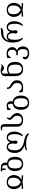

<svg xmlns="http://www.w3.org/2000/svg" viewBox="2642 -3410 977 6302"><g transform="rotate(-90 3131.0 -259.5)"><path d="M100.6 -35.6Q127.4 -35.6 158.9 -37.4Q190.4 -39.1 224.1 -45.4Q192.4 -61.5 164.8 -84.2Q137.2 -106.9 116.9 -137.7Q96.7 -168.5 85 -207.5Q73.2 -246.6 73.2 -295.9Q73.2 -341.3 87.6 -383.5Q102.1 -425.8 130.9 -458.3Q159.7 -490.7 202.9 -510Q246.1 -529.3 304.2 -529.3Q362.3 -529.3 405.5 -510Q448.7 -490.7 477.5 -458.3Q506.3 -425.8 520.8 -383.5Q535.2 -341.3 535.2 -295.9Q535.2 -246.6 523.4 -207.5Q511.7 -168.5 491.5 -137.7Q471.2 -106.9 443.6 -84.2Q416 -61.5 383.8 -45.4Q417.5 -39.1 449.2 -37.4Q481 -35.6 507.8 -35.6H525.9V10.7H507.8Q464.8 10.7 411.6 5.9Q358.4 1 304.2 -14.2Q250 1 196.8 5.9Q143.6 10.7 100.6 10.7H82.5V-35.6ZM304.2 -485.4Q264.6 -485.4 237.3 -472.2Q210 -459 192.6 -435.5Q175.3 -412.1 167.5 -379.9Q159.7 -347.7 159.7 -309.6Q159.7 -257.8 171.1 -218.5Q182.6 -179.2 202.1 -150.4Q221.7 -121.6 248 -101.6Q274.4 -81.5 304.2 -68.8Q334 -81.5 360.4 -101.6Q386.7 -121.6 406.2 -150.4Q425.8 -179.2 437.3 -218.5Q448.7 -257.8 448.7 -309.6Q448.7 -347.7 440.9 -379.9Q433.1 -412.1 415.8 -435.5Q398.4 -459 371.1 -472.2Q343.8 -485.4 304.2 -485.4Z M667 -254.4Q667 -305.7 677.5 -350.8Q688 -396 711.2 -430.7Q734.4 -465.3 771.5 -487.5Q808.6 -509.8 861.3 -516.1V-560.1Q861.3 -596.7 856 -619.4Q850.6 -642.1 837.4 -654.5Q824.2 -667 802.2 -671.4Q780.3 -675.8 747.1 -675.8Q752.4 -667.5 754.4 -656.5Q756.3 -645.5 756.3 -633.3Q756.3 -613.3 751.7 -593.8Q747.1 -574.2 740.7 -563H694.8Q698.7 -577.1 702.1 -594.2Q705.6 -611.3 705.6 -627.4Q705.6 -645.5 700 -659.2Q694.3 -672.9 680.2 -676.8Q667.5 -680.2 660.4 -688Q653.3 -695.8 653.3 -704.1Q653.3 -713.4 661.9 -720.5Q670.4 -727.5 688.5 -727.5Q691.4 -727.5 705.8 -725.6Q720.2 -723.6 739.3 -721.4Q758.3 -719.2 778.6 -717.5Q798.8 -715.8 813.5 -715.8Q852.5 -715.8 877.9 -701.2Q903.3 -686.5 918.5 -664.3Q933.6 -642.1 939.5 -615Q945.3 -587.9 945.3 -563V-515.1Q996.1 -508.3 1032 -485.6Q1067.9 -462.9 1090.6 -428.5Q1113.3 -394 1123.5 -349.6Q1133.8 -305.2 1133.8 -254.4Q1133.8 -198.2 1121.1 -149.9Q1108.4 -101.6 1080.6 -65.9Q1052.7 -30.3 1008.3 -9.8Q963.9 10.7 900.4 10.7Q836.4 10.7 792 -9.8Q747.6 -30.3 719.7 -65.9Q691.9 -101.6 679.4 -149.9Q667 -198.2 667 -254.4ZM753.9 -254.4Q753.9 -207.5 760.3 -167Q766.6 -126.5 783 -96.9Q799.3 -67.4 827.6 -50.3Q856 -33.2 900.4 -33.2Q944.8 -33.2 973.1 -50.3Q1001.5 -67.4 1017.8 -96.9Q1034.2 -126.5 1040.5 -167Q1046.9 -207.5 1046.9 -254.4Q1046.9 -301.3 1040.5 -341.6Q1034.2 -381.8 1017.8 -411.4Q1001.5 -440.9 972.9 -457.8Q944.3 -474.6 900.4 -474.6Q856.4 -474.6 827.9 -457.8Q799.3 -440.9 783 -411.4Q766.6 -381.8 760.3 -341.6Q753.9 -301.3 753.9 -254.4Z M1347.7 -259.3Q1347.7 -187.5 1370.1 -136.2Q1392.6 -85 1432.9 -49.3Q1473.1 -13.7 1528.6 7.8Q1584 29.3 1649.4 41.5Q1701.2 51.3 1739.3 62.5Q1777.3 73.7 1804.9 86.2Q1832.5 98.6 1850.6 112.3Q1868.7 126 1879.6 140.4Q1890.6 154.8 1896.2 169.4Q1901.9 184.1 1904.8 198.7H1856Q1850.1 180.2 1832 166Q1814 151.9 1784.9 141.4Q1755.9 130.9 1716.8 123.5Q1677.7 116.2 1630.4 111.8Q1586.4 107.4 1545.4 107.4Q1490.7 107.4 1442.6 116Q1394.5 124.5 1353.5 143.1V101.1Q1393.1 80.6 1435.5 68.6Q1478 56.6 1519.5 54.2Q1461.4 40.5 1413.8 13.4Q1366.2 -13.7 1332 -53Q1297.9 -92.3 1279.3 -144Q1260.7 -195.8 1260.7 -259.3Q1260.7 -324.2 1274.7 -374.8Q1288.6 -425.3 1314.2 -459.5Q1339.8 -493.7 1375.5 -511.5Q1411.1 -529.3 1455.1 -529.3Q1486.3 -529.3 1511.7 -521Q1537.1 -512.7 1556.9 -497.3Q1576.7 -481.9 1590.6 -460.7Q1604.5 -439.5 1613.3 -413.6Q1622.1 -439.5 1636 -460.7Q1649.9 -481.9 1669.7 -497.3Q1689.5 -512.7 1714.8 -521Q1740.2 -529.3 1771.5 -529.3Q1814 -529.3 1848.9 -512.2Q1883.8 -495.1 1909.2 -462.9Q1934.6 -430.7 1948.5 -384.8Q1962.4 -338.9 1962.4 -281.2Q1962.4 -247.6 1957.5 -212.9Q1952.6 -178.2 1940.2 -142.8Q1927.7 -107.4 1905.8 -71.8Q1883.8 -36.1 1850.1 0H1806.2Q1831.1 -41 1845.5 -78.1Q1859.9 -115.2 1867.2 -148.9Q1874.5 -182.6 1876.7 -213.1Q1878.9 -243.7 1878.9 -271.5Q1878.9 -383.3 1848.6 -434.6Q1818.4 -485.8 1761.2 -485.8Q1741.7 -485.8 1722.7 -476.6Q1703.6 -467.3 1688.5 -446.3Q1673.3 -425.3 1664.1 -391.6Q1654.8 -357.9 1654.8 -309.6Q1659.7 -292 1662.8 -274.2Q1666 -256.3 1666 -240.2Q1666 -207.5 1651.1 -189.9Q1636.2 -172.4 1612.3 -172.4Q1587.9 -172.4 1574 -191.4Q1560.1 -210.4 1560.1 -246.1Q1560.1 -261.2 1563 -277.6Q1565.9 -293.9 1571.8 -309.6Q1571.8 -357.9 1562.3 -391.6Q1552.7 -425.3 1537.6 -446Q1522.5 -466.8 1503.4 -476.3Q1484.4 -485.8 1465.3 -485.8Q1407.7 -485.8 1377.7 -428.7Q1347.7 -371.6 1347.7 -259.3Z M2123.5 -621.6Q2123.5 -629.9 2121.8 -640.1Q2120.1 -650.4 2114.3 -659.4Q2108.4 -668.5 2097.4 -674.6Q2086.4 -680.7 2067.9 -680.7Q2033.2 -680.7 2003.4 -666.5V-705.6Q2020 -714.4 2040 -720.5Q2060.1 -726.6 2083.5 -726.6Q2123 -726.6 2147.5 -715.1Q2171.9 -703.6 2185.1 -685.5Q2198.2 -667.5 2202.9 -644.8Q2207.5 -622.1 2207.5 -599.6V-183.6Q2207.5 -143.6 2218 -115Q2228.5 -86.4 2246.3 -68.4Q2264.2 -50.3 2288.3 -41.7Q2312.5 -33.2 2340.3 -33.2Q2370.6 -33.2 2396.7 -41.7Q2422.9 -50.3 2442.1 -68.6Q2461.4 -86.9 2472.4 -116Q2483.4 -145 2483.4 -186Q2483.4 -219.2 2473.4 -243.9Q2463.4 -268.6 2448.2 -287.8Q2433.1 -307.1 2415.8 -323Q2398.4 -338.9 2383.3 -354.5Q2368.2 -370.1 2358.2 -387.7Q2348.1 -405.3 2348.1 -428.2Q2348.1 -446.8 2357.7 -469Q2367.2 -491.2 2390.6 -518.6H2433.6Q2424.8 -502.4 2419.9 -490.5Q2415 -478.5 2412.6 -469.2Q2410.2 -460 2409.7 -452.4Q2409.2 -444.8 2409.2 -438Q2409.2 -422.9 2421.1 -409.2Q2433.1 -395.5 2450.9 -380.4Q2468.8 -365.2 2489.7 -347.9Q2510.7 -330.6 2528.6 -308.1Q2546.4 -285.6 2558.3 -256.8Q2570.3 -228 2570.3 -190.4Q2570.3 -147.9 2554.4 -111.1Q2538.6 -74.2 2509 -47.1Q2479.5 -20 2436.8 -4.6Q2394 10.7 2340.3 10.7Q2297.9 10.7 2265.4 2.2Q2232.9 -6.3 2208.7 -20.8Q2184.6 -35.2 2168.2 -54.4Q2151.9 -73.7 2142.1 -95.7Q2132.3 -117.7 2127.9 -140.9Q2123.5 -164.1 2123.5 -186Z M2817.4 -485.8Q2793 -485.8 2775.4 -480.5Q2757.8 -475.1 2745.1 -464.4Q2732.4 -453.6 2722.9 -438.2Q2713.4 -422.9 2705.1 -402.3H2666L2677.7 -518.6Q2691.9 -518.6 2707 -520.3Q2722.2 -522 2738.8 -523.9Q2755.4 -525.9 2773.7 -527.6Q2792 -529.3 2813 -529.3Q2848.1 -529.3 2875 -519.3Q2901.9 -509.3 2920.2 -491Q2938.5 -472.7 2948 -446.5Q2957.5 -420.4 2957.5 -388.2V-328.1Q3007.8 -320.3 3043.2 -296.6Q3078.6 -272.9 3101.1 -237.5Q3123.5 -202.1 3133.8 -157Q3144 -111.8 3144 -61.5Q3144 -5.4 3131.3 43.7Q3118.7 92.8 3090.8 129.4Q3063 166 3018.6 187.3Q2974.1 208.5 2910.6 208.5Q2846.7 208.5 2802.2 187.3Q2757.8 166 2730 129.4Q2702.1 92.8 2689.7 43.7Q2677.2 -5.4 2677.2 -61.5Q2677.2 -113.3 2687.7 -159.2Q2698.2 -205.1 2721.7 -241Q2745.1 -276.9 2782.5 -300Q2819.8 -323.2 2873.5 -329.6V-388.2Q2873.5 -410.6 2872.1 -429Q2870.6 -447.3 2865.2 -459.7Q2859.9 -472.2 2848.4 -479Q2836.9 -485.8 2817.4 -485.8ZM2764.2 -61.5Q2764.2 -14.6 2770.5 26.6Q2776.9 67.9 2793.2 98.4Q2809.6 128.9 2837.9 146.7Q2866.2 164.6 2910.6 164.6Q2955.1 164.6 2983.4 146.7Q3011.7 128.9 3028.1 98.4Q3044.4 67.9 3050.8 26.6Q3057.1 -14.6 3057.1 -61.5Q3057.1 -108.4 3050.8 -149.7Q3044.4 -190.9 3028.1 -221.4Q3011.7 -252 2983.2 -269.8Q2954.6 -287.6 2910.6 -287.6Q2866.7 -287.6 2838.1 -269.8Q2809.6 -252 2793.2 -221.4Q2776.9 -190.9 2770.5 -149.7Q2764.2 -108.4 2764.2 -61.5Z M3415.5 -32.7Q3441.9 -32.7 3467.5 -39.6Q3493.2 -46.4 3513.2 -63.5Q3533.2 -80.6 3545.4 -109.6Q3557.6 -138.7 3557.6 -183.1Q3557.6 -219.7 3549.3 -245.4Q3541 -271 3527.3 -289.6Q3513.7 -308.1 3496.1 -321.5Q3478.5 -335 3460.2 -346.9Q3441.9 -358.9 3424.3 -371.6Q3406.7 -384.3 3393.1 -401.6Q3379.4 -418.9 3371.1 -442.4Q3362.8 -465.8 3362.8 -500V-518.6H3412.6V-496.1Q3412.6 -473.6 3422.6 -457.8Q3432.6 -441.9 3449.2 -429.2Q3465.8 -416.5 3486.8 -405.5Q3507.8 -394.5 3530 -381.8Q3552.2 -369.1 3573.2 -353.3Q3594.2 -337.4 3610.8 -314.9Q3627.4 -292.5 3637.5 -262Q3647.5 -231.4 3647.5 -189.5Q3647.5 -139.2 3630.1 -101.6Q3612.8 -64 3581.8 -39.1Q3550.8 -14.2 3508.3 -1.7Q3465.8 10.7 3415.5 10.7Q3390.1 10.7 3368.4 9Q3346.7 7.3 3327.9 5.4Q3309.1 3.4 3292.5 1.7Q3275.9 0 3260.7 0L3249 -119.6H3288.1Q3297.9 -103.5 3308.6 -87.9Q3319.3 -72.3 3333.7 -60.1Q3348.1 -47.9 3367.9 -40.3Q3387.7 -32.7 3415.5 -32.7Z M3782.2 -580.1Q3782.2 -620.1 3797.9 -647.9Q3813.5 -675.8 3837.9 -693.4Q3862.3 -710.9 3892.3 -718.8Q3922.4 -726.6 3951.2 -726.6Q3986.3 -726.6 4010.3 -721.7Q4034.2 -716.8 4051.5 -710.9Q4068.8 -705.1 4081.3 -700.2Q4093.8 -695.3 4106 -695.3Q4118.2 -695.3 4131.8 -702.1Q4145.5 -709 4166 -726.6V-700.2Q4159.2 -684.6 4147.7 -669.7Q4136.2 -654.8 4121.1 -643.1Q4106 -631.3 4088.1 -624Q4070.3 -616.7 4050.8 -616.7Q4025.9 -616.7 4006.6 -627Q3987.3 -637.2 3971.2 -649.7Q3955.1 -662.1 3940.7 -672.4Q3926.3 -682.6 3910.2 -682.6Q3892.1 -682.6 3879.2 -668.5Q3866.2 -654.3 3866.2 -629.4V-473.6Q3893.6 -495.1 3930.2 -506.8Q3966.8 -518.6 4015.6 -518.6Q4079.1 -518.6 4123.5 -498.3Q4168 -478 4195.8 -442.4Q4223.6 -406.7 4236.3 -358.6Q4249 -310.5 4249 -254.4Q4249 -198.2 4236.3 -149.9Q4223.6 -101.6 4195.8 -65.9Q4168 -30.3 4123.5 -9.8Q4079.1 10.7 4015.6 10.7Q3951.7 10.7 3907.2 -9.8Q3862.8 -30.3 3835 -65.9Q3807.1 -101.6 3794.7 -149.9Q3782.2 -198.2 3782.2 -254.4ZM4162.1 -254.4Q4162.1 -303.7 4153.3 -344.2Q4144.5 -384.8 4125 -413.3Q4105.5 -441.9 4074.7 -457.5Q4043.9 -473.1 4000 -473.1Q3960.4 -473.1 3925.8 -459.5Q3891.1 -445.8 3866.2 -418V-254.4Q3866.2 -207.5 3872.8 -167Q3879.4 -126.5 3896.2 -96.9Q3913.1 -67.4 3942.1 -50.3Q3971.2 -33.2 4015.6 -33.2Q4060.1 -33.2 4088.6 -50.3Q4117.2 -67.4 4133.5 -96.9Q4149.9 -126.5 4156 -167Q4162.1 -207.5 4162.1 -254.4Z M4757.8 -8.8Q4759.3 39.6 4747.3 79.6Q4735.4 119.6 4708.5 148.2Q4681.6 176.8 4639.4 192.6Q4597.2 208.5 4538.1 208.5Q4487.8 208.5 4449.7 198Q4411.6 187.5 4386 169.2Q4360.4 150.9 4347.2 126.5Q4334 102.1 4334 74.2Q4334 53.7 4343.8 33.9Q4353.5 14.2 4378.4 0H4422.4Q4416 17.1 4413.3 31.7Q4410.6 46.4 4410.6 59.6Q4411.1 113.8 4445.3 139.2Q4479.5 164.6 4538.1 164.6Q4574.7 164.6 4600.6 154.1Q4626.5 143.6 4642.6 122.3Q4658.7 101.1 4665.3 68.6Q4671.9 36.1 4669.9 -8.3Q4668 -59.6 4655 -90.6Q4642.1 -121.6 4623 -138.4Q4604 -155.3 4581.1 -160.9Q4558.1 -166.5 4536.6 -166.5Q4527.8 -162.6 4519.5 -160.4Q4511.2 -158.2 4503.4 -158.2Q4487.8 -158.2 4476.6 -164.8Q4465.3 -171.4 4465.3 -188.5Q4465.3 -196.3 4468.8 -201.7Q4472.2 -207 4477.8 -210.2Q4483.4 -213.4 4490.7 -214.8Q4498 -216.3 4505.9 -216.3Q4513.7 -216.3 4521 -214.6Q4528.3 -212.9 4535.2 -211.4Q4560.1 -211.4 4580.8 -220.5Q4601.6 -229.5 4616.9 -246.6Q4632.3 -263.7 4640.9 -288.1Q4649.4 -312.5 4649.4 -343.3Q4649.4 -374 4642.8 -400.1Q4636.2 -426.3 4621.3 -445.3Q4606.4 -464.4 4582.3 -475.1Q4558.1 -485.8 4523.4 -485.8Q4499 -485.8 4481.4 -480.5Q4463.9 -475.1 4451.2 -464.4Q4438.5 -453.6 4429 -438.2Q4419.4 -422.9 4411.1 -402.3H4372.1L4383.8 -518.6Q4397.9 -518.6 4413.6 -520.3Q4429.2 -522 4446.8 -523.9Q4464.4 -525.9 4483.4 -527.6Q4502.4 -529.3 4523.4 -529.3Q4572.8 -529.3 4611.8 -516.6Q4650.9 -503.9 4678.2 -480Q4705.6 -456.1 4720 -421.4Q4734.4 -386.7 4734.4 -342.8Q4734.4 -310.5 4723.9 -284.9Q4713.4 -259.3 4697.3 -240.5Q4681.2 -221.7 4661.4 -209.5Q4641.6 -197.3 4623.5 -191.4Q4646 -187.5 4669.4 -173.6Q4692.9 -159.7 4711.9 -136.5Q4731 -113.3 4743.7 -81.1Q4756.3 -48.8 4757.8 -8.8Z M5367.2 -706.5Q5359.4 -689.5 5345.7 -678Q5332 -666.5 5315.4 -659.4Q5298.8 -652.3 5280.3 -648.9Q5261.7 -645.5 5244.6 -644Q5224.1 -642.6 5203.1 -641.4Q5182.1 -640.1 5161.9 -637.9Q5141.6 -635.7 5122.3 -632.3Q5103 -628.9 5085.9 -622.6Q5056.2 -611.8 5032 -594Q5007.8 -576.2 4989.7 -553.7Q4971.7 -531.2 4959.5 -504.9Q4947.3 -478.5 4941.4 -450.7Q4953.6 -473.1 4969.7 -488Q4985.8 -502.9 5003.9 -512.2Q5022 -521.5 5041 -525.4Q5060.1 -529.3 5077.6 -529.3Q5108.9 -529.3 5134.3 -521Q5159.7 -512.7 5179.4 -497.3Q5199.2 -481.9 5213.1 -460.7Q5227.1 -439.5 5235.8 -413.6Q5244.6 -439.5 5258.5 -460.7Q5272.5 -481.9 5292.2 -497.3Q5312 -512.7 5337.4 -521Q5362.8 -529.3 5394 -529.3Q5436.5 -529.3 5471.4 -512.2Q5506.3 -495.1 5531.7 -462.9Q5557.1 -430.7 5571 -384.8Q5585 -338.9 5585 -281.2Q5585 -247.6 5580.1 -212.9Q5575.2 -178.2 5562.7 -142.8Q5550.3 -107.4 5528.3 -71.8Q5506.3 -36.1 5472.7 0H5428.7Q5453.6 -41 5468 -78.1Q5482.4 -115.2 5489.7 -148.9Q5497.1 -182.6 5499.3 -213.1Q5501.5 -243.7 5501.5 -271.5Q5501.5 -383.3 5471.2 -434.6Q5440.9 -485.8 5383.8 -485.8Q5364.3 -485.8 5345.2 -476.6Q5326.2 -467.3 5311 -446.3Q5295.9 -425.3 5286.6 -391.6Q5277.3 -357.9 5277.3 -309.6Q5282.2 -292 5285.4 -274.2Q5288.6 -256.3 5288.6 -240.2Q5288.6 -207.5 5273.7 -189.9Q5258.8 -172.4 5234.9 -172.4Q5210.4 -172.4 5196.5 -191.4Q5182.6 -210.4 5182.6 -246.1Q5182.6 -261.2 5185.5 -277.6Q5188.5 -293.9 5194.3 -309.6Q5194.3 -357.9 5184.8 -391.6Q5175.3 -425.3 5160.2 -446Q5145 -466.8 5126 -476.3Q5106.9 -485.8 5087.9 -485.8Q5030.8 -485.8 5002.9 -434.6Q4975.1 -383.3 4975.1 -271.5Q4975.1 -243.7 4976.3 -213.1Q4977.5 -182.6 4984.1 -148.9Q4990.7 -115.2 5004.4 -78.1Q5018.1 -41 5043 0H5003.9Q4963.4 -43.5 4939.7 -87.2Q4916 -130.9 4903.8 -173.8Q4891.6 -216.8 4888.4 -258.3Q4885.3 -299.8 4885.3 -338.9Q4885.3 -391.6 4893.8 -441.2Q4902.3 -490.7 4921.6 -534.4Q4940.9 -578.1 4972.2 -614.3Q5003.4 -650.4 5049.3 -675.3Q5082 -693.4 5122.1 -700.9Q5162.1 -708.5 5204.1 -712.2Q5246.1 -715.8 5288.1 -718.3Q5330.1 -720.7 5367.2 -728Z M5753.9 -35.6Q5780.8 -35.6 5812.3 -37.4Q5843.8 -39.1 5877.4 -45.4Q5845.7 -61.5 5818.1 -84.2Q5790.5 -106.9 5770.3 -137.7Q5750 -168.5 5738.3 -207.5Q5726.6 -246.6 5726.6 -295.9Q5726.6 -341.3 5741 -383.5Q5755.4 -425.8 5784.2 -458.3Q5813 -490.7 5856.2 -510Q5899.4 -529.3 5957.5 -529.3Q6015.6 -529.3 6058.8 -510Q6102.1 -490.7 6130.9 -458.3Q6159.7 -425.8 6174.1 -383.5Q6188.5 -341.3 6188.5 -295.9Q6188.5 -246.6 6176.8 -207.5Q6165 -168.5 6144.8 -137.7Q6124.5 -106.9 6096.9 -84.2Q6069.3 -61.5 6037.1 -45.4Q6070.8 -39.1 6102.5 -37.4Q6134.3 -35.6 6161.1 -35.6H6179.2V10.7H6161.1Q6118.2 10.7 6064.9 5.9Q6011.7 1 5957.5 -14.2Q5903.3 1 5850.1 5.9Q5796.9 10.7 5753.9 10.7H5735.8V-35.6ZM5957.5 -485.4Q5918 -485.4 5890.6 -472.2Q5863.3 -459 5845.9 -435.5Q5828.6 -412.1 5820.8 -379.9Q5813 -347.7 5813 -309.6Q5813 -257.8 5824.5 -218.5Q5835.9 -179.2 5855.5 -150.4Q5875 -121.6 5901.4 -101.6Q5927.7 -81.5 5957.5 -68.8Q5987.3 -81.5 6013.7 -101.6Q6040 -121.6 6059.6 -150.4Q6079.1 -179.2 6090.6 -218.5Q6102.1 -257.8 6102.1 -309.6Q6102.1 -347.7 6094.2 -379.9Q6086.4 -412.1 6069.1 -435.5Q6051.8 -459 6024.4 -472.2Q5997.1 -485.4 5957.5 -485.4Z"/></g></svg>

Font: Arian Grqi
Style: Regular
Weight: 400
Designer: Ruben Hakobyan (Tarumian)
Foundry: Ruben Hakobyan (Tarumian)
Version: Version 1.003